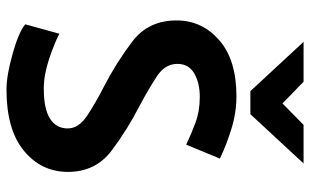

<svg xmlns="http://www.w3.org/2000/svg" viewBox="-202 -741 956 592"><g transform="rotate(90 276.0 -445.0)"><path d="M109 -903H232L299 -838L365 -903H484L332 -739H261ZM84 -150Q115 -134 163 -118Q211 -102 254 -102Q315 -102 345.5 -121Q376 -140 376 -176Q376 -210 335.5 -236.5Q295 -263 246 -288Q174 -325 108 -375Q42 -425 43 -514Q44 -591 104.5 -643.5Q165 -696 277 -696Q328 -696 379 -680Q430 -664 469 -645L426 -541Q395 -556 359 -569.5Q323 -583 279 -583Q236 -583 206.5 -566Q177 -549 177 -514Q177 -476 215 -451Q253 -426 305 -398Q378 -361 444.5 -311Q511 -261 510 -174Q509 -93 444 -40Q379 13 256 13Q213 13 145.5 -6Q78 -25 55 -45Z"/></g></svg>

Font: Palanquin
Style: Bold
Weight: 700
Designer: Pria Ravichandran
Version: Version 1.0.4